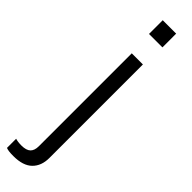

<svg xmlns="http://www.w3.org/2000/svg" viewBox="-350 -698 890 890"><g transform="rotate(45 95.0 -252.5)"><path d="M21 215Q2 215 -9 213.5Q-20 212 -27 209V149Q-21 151 -10.5 152.5Q0 154 12 154Q44 154 58 140.5Q72 127 72 99V-510H145V103Q145 155 114.5 185Q84 215 21 215ZM65 -630V-720H153V-630Z"/></g></svg>

Font: Instrument Sans SemiCondensed
Style: Regular
Weight: 400
Width: 4
Designer: Rodrigo Fuenzalida
Foundry: fragTYPE
Version: Version 1.000;gftools[0.9.28]